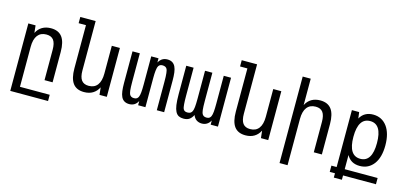

<svg xmlns="http://www.w3.org/2000/svg" viewBox="-78 -1313 4370 2075"><g transform="rotate(15 2107.0 -276.0)"><path d="M89.4 -546.9H170.4L179.2 -464.8Q203.1 -512.2 244.1 -536.1Q285.2 -560.1 341.3 -560.1Q425.8 -560.1 466.6 -505.6Q507.3 -451.2 507.3 -338.9V0H417V-338.9Q417 -412.6 391.4 -447.3Q365.7 -481.9 310.5 -481.9Q246.6 -481.9 212.9 -438Q179.2 -394 179.2 -309.1V138.2H512.2V208H89.4Z M860.8 14.2Q776.4 14.2 736.1 -40.5Q695.8 -95.2 695.8 -207V-689.9H613.8V-759.8H785.6V-207Q785.6 -133.3 811.8 -98.6Q837.9 -64 892.6 -64Q957 -64 990.2 -108.2Q1023.4 -152.3 1023.4 -236.8V-546.9H1113.8V0H1032.2L1023.4 -82Q999.5 -34.7 958.7 -10.3Q918 14.2 860.8 14.2Z M1366.7 13.2Q1303.2 13.2 1277.3 -39.1Q1264.6 -65.4 1259.8 -103.5Q1254.9 -141.6 1254.9 -191.9V-546.9H1336.9V-233.9Q1336.9 -197.8 1337.9 -173.1Q1338.9 -148.4 1340.8 -131.8Q1342.8 -115.2 1345.5 -105.5Q1348.1 -95.7 1351.1 -89.4Q1357.4 -76.7 1369.4 -69.3Q1381.3 -62 1400.9 -62Q1421.9 -62 1432.9 -70.3Q1443.8 -78.6 1449.7 -91.8Q1458 -109.9 1461.2 -144.5Q1464.4 -179.2 1464.4 -233.9V-546.9H1545.9V-500Q1564 -532.2 1587.9 -546.1Q1611.8 -560.1 1644 -560.1Q1707 -560.1 1732.9 -507.8Q1745.6 -481.4 1750.5 -443.4Q1755.4 -405.3 1755.4 -355V0H1673.3V-313Q1673.3 -347.7 1672.4 -372.3Q1671.4 -397 1669.4 -413.8Q1667.5 -430.7 1665 -440.9Q1662.6 -451.2 1659.7 -457.5Q1652.8 -471.7 1639.4 -478.3Q1626 -484.9 1608.4 -484.9Q1591.8 -484.9 1581.3 -479.2Q1570.8 -473.6 1564.5 -463.4Q1558.1 -453.1 1554.9 -439.5Q1551.8 -425.8 1549.8 -409.7Q1547.9 -394 1546.9 -374Q1545.9 -354 1545.9 -329.1V0H1464.4V-46.9Q1446.3 -14.6 1422.4 -0.7Q1398.4 13.2 1366.7 13.2Z M1974.1 13.2Q1943.8 13.2 1921.4 2.4Q1898.9 -8.3 1883.8 -37.1Q1877 -50.3 1871.8 -67.9Q1866.7 -85.4 1863.3 -108.6Q1859.9 -131.8 1858.2 -161.9Q1856.4 -191.9 1856.4 -230V-546.9H1938.5V-233.9Q1938.5 -175.8 1941.4 -140.1Q1942.9 -122.1 1945.3 -107.7Q1947.8 -93.3 1953.9 -83Q1960 -72.8 1970.5 -67.4Q1981 -62 1998.5 -62Q2020.5 -62 2032.5 -69.8Q2044.4 -77.6 2051.3 -91.8Q2059.1 -107.4 2062.7 -140.6Q2066.4 -173.8 2066.4 -233.9V-546.9H2148.4V-233.9Q2148.4 -197.8 2149.4 -173.1Q2150.4 -148.4 2152.3 -131.8Q2154.3 -115.2 2157 -105.5Q2159.7 -95.7 2162.6 -89.4Q2168.9 -76.7 2180.9 -69.3Q2192.9 -62 2212.4 -62Q2233.4 -62 2244.4 -70.3Q2255.4 -78.6 2261.2 -91.8Q2269.5 -109.9 2272.7 -144.5Q2275.9 -179.2 2275.9 -233.9V-546.9H2357.4V0H2275.9V-46.9Q2242.7 13.2 2179.2 13.2Q2146 13.2 2120.4 -3.2Q2094.7 -19.5 2080.6 -55.7Q2063.5 -20.5 2038.8 -3.7Q2014.2 13.2 1974.1 13.2Z M2667 14.2Q2582.5 14.2 2542.2 -40.5Q2502 -95.2 2502 -207V-689.9H2419.9V-759.8H2591.8V-207Q2591.8 -133.3 2617.9 -98.6Q2644 -64 2698.7 -64Q2763.2 -64 2796.4 -108.2Q2829.6 -152.3 2829.6 -236.8V-546.9H2919.9V0H2838.4L2829.6 -82Q2805.7 -34.7 2764.9 -10.3Q2724.1 14.2 2667 14.2Z M3102.1 -759.8H3191.9V-464.8Q3215.8 -512.2 3256.8 -536.1Q3297.9 -560.1 3354 -560.1Q3438.5 -560.1 3479.2 -505.6Q3520 -451.2 3520 -338.9V0H3429.7V-338.9Q3429.7 -412.6 3404.1 -447.3Q3378.4 -481.9 3323.2 -481.9Q3259.3 -481.9 3225.6 -438Q3191.9 -394 3191.9 -309.1V208H3102.1Z M3709.5 159.7H3650.9V89.8H3709.5V-546.9H3791L3799.8 -477.1Q3822.3 -518.6 3859.4 -539.3Q3896.5 -560.1 3946.3 -560.1Q3995.1 -560.1 4034.2 -540.3Q4073.2 -520.5 4101.1 -482.9Q4128.9 -445.3 4143.3 -392.1Q4157.7 -338.9 4157.7 -271Q4157.7 -205.6 4143.8 -153.1Q4129.9 -100.6 4101.6 -62.5Q4073.7 -25.4 4034.9 -5.6Q3996.1 14.2 3945.8 14.2Q3844.2 14.2 3799.8 -68.8V89.8H4168V159.7H3799.8V208H3709.5ZM3932.6 -62Q3998 -62 4030.8 -115.2Q4063.5 -167.5 4063.5 -272.9Q4063.5 -483.9 3932.6 -483.9Q3866.2 -483.9 3833 -430.9Q3799.8 -377.9 3799.8 -272.9Q3799.8 -168 3833 -115Q3866.2 -62 3932.6 -62Z"/></g></svg>

Font: Hack
Style: Regular
Weight: 400
Monospace: yes
Designer: Christopher Simpkins
Foundry: Christopher Simpkins
Version: Version 2.019; ttfautohint (v1.4.1) -l 4 -r 80 -G 350 -x 0 -